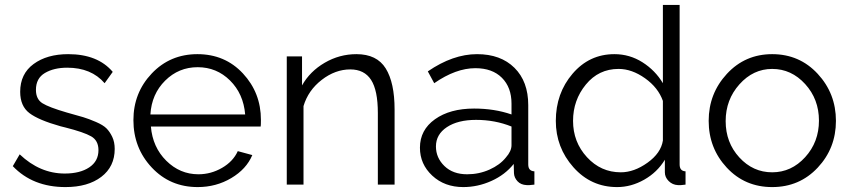

<svg xmlns="http://www.w3.org/2000/svg" viewBox="-20 -750 3455 780"><path d="M246 10Q113 10 32 -75L60 -123Q142 -45 243 -45Q305 -45 342.5 -70Q380 -95 380 -140Q380 -179 350.5 -196Q321 -213 246 -232Q233 -235 226 -237Q137 -262 99.5 -290.5Q62 -319 62 -377Q62 -450 116.5 -490Q171 -530 257 -530Q377 -530 438 -458L405 -412Q351 -475 253 -475Q199 -475 162.5 -453.5Q126 -432 126 -385Q126 -347 152.5 -330.5Q179 -314 251 -293Q295 -281 318 -274Q341 -267 370 -254.5Q399 -242 412.5 -228.5Q426 -215 436 -194Q446 -173 446 -145Q446 -73 391.5 -31.5Q337 10 246 10Z M783 10Q671 10 596.5 -69.5Q522 -149 522 -262Q522 -373 596.5 -451.5Q671 -530 782 -530Q894 -530 967 -451.5Q1040 -373 1040 -263Q1040 -241 1039 -236H593Q600 -152 655.5 -97Q711 -42 786 -42Q837 -42 882 -68Q927 -94 946 -136L1005 -120Q981 -63 919.5 -26.5Q858 10 783 10ZM591 -285H976Q969 -369 914.5 -423Q860 -477 783 -477Q706 -477 651 -422.5Q596 -368 591 -285Z M1583 0H1515V-291Q1515 -383 1487.5 -425.5Q1460 -468 1403 -468Q1342 -468 1287 -425.5Q1232 -383 1213 -319V0H1145V-521H1207V-403Q1239 -460 1299 -495Q1359 -530 1428 -530Q1511 -530 1547 -472Q1583 -414 1583 -305Z M1686 -150Q1686 -222 1747 -265.5Q1808 -309 1906 -309Q1989 -309 2058 -285V-329Q2058 -395 2019 -434Q1980 -473 1911 -473Q1832 -473 1744 -412L1718 -460Q1820 -530 1918 -530Q2014 -530 2070 -474.5Q2126 -419 2126 -323V-82Q2126 -55 2151 -54V0Q2127 3 2120 2Q2096 1 2082.5 -13.5Q2069 -28 2068 -46L2067 -84Q2032 -40 1976.5 -15Q1921 10 1862 10Q1786 10 1736 -36.5Q1686 -83 1686 -150ZM2035 -110Q2058 -136 2058 -160V-236Q1991 -263 1914 -263Q1840 -263 1795.5 -233.5Q1751 -204 1751 -155Q1751 -109 1785.5 -75.5Q1820 -42 1878 -42Q1926 -42 1968.5 -61Q2011 -80 2035 -110Z M2238 -259Q2238 -371 2306 -450.5Q2374 -530 2476 -530Q2538 -530 2590 -497Q2642 -464 2673 -412V-730H2741V-82Q2741 -55 2765 -54V0Q2744 3 2734 2Q2712 1 2696.5 -14.5Q2681 -30 2681 -50V-101Q2650 -50 2597 -20Q2544 10 2487 10Q2381 10 2309.5 -70.5Q2238 -151 2238 -259ZM2673 -179V-340Q2654 -394 2600.5 -432Q2547 -470 2493 -470Q2412 -470 2360 -406.5Q2308 -343 2308 -259Q2308 -173 2364.5 -111.5Q2421 -50 2502 -50Q2556 -50 2610.5 -89Q2665 -128 2673 -179Z M3117 -530Q3228 -530 3302 -450Q3376 -370 3376 -259Q3376 -148 3302 -69Q3228 10 3117 10Q3006 10 2932.5 -69Q2859 -148 2859 -259Q2859 -370 2933 -450Q3007 -530 3117 -530ZM3117 -470Q3040 -470 2984 -407.5Q2928 -345 2928 -258Q2928 -171 2983.5 -110.5Q3039 -50 3117 -50Q3195 -50 3251 -111.5Q3307 -173 3307 -260Q3307 -347 3251 -408.5Q3195 -470 3117 -470Z"/></svg>

Font: Raleway-v4020
Style: Regular
Weight: 400
Designer: Matt McInerney, Pablo Impallari, Rodrigo Fuenzalida
Foundry: Matt McInerney, Pablo Impallari, Rodrigo Fuenzalida
Version: Version 4.020;PS 004.020;hotconv 1.0.88;makeotf.lib2.5.64775